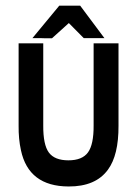

<svg xmlns="http://www.w3.org/2000/svg" viewBox="-20 -656 445 685"><path d="M352.5 -520H278.8L225.6 -573.7L165.5 -519.5H149.9H139.6L124 -520H95.7L191.4 -635.7H266.1ZM402.8 -207.5Q403.3 -102.5 365.2 -50.8Q321.3 9.8 224.6 9.3Q82 8.8 54.7 -120.1Q45.9 -160.2 46.4 -207.5V-501.5H134.3V-208.5Q133.8 -139.6 154.3 -111.8Q174.8 -84 224.1 -84Q273.4 -84 293.9 -112.3Q314.5 -140.6 314 -208.5V-501.5H402.8Z"/></svg>

Font: Keraleeyam
Style: Regular
Weight: 400
Designer: Hussain K. H.
Foundry: Swathanthra Malayalam Computing(SMC) http://smc.org.in
Version: Version 3.0.0+20221109